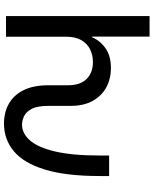

<svg xmlns="http://www.w3.org/2000/svg" viewBox="77 -846 778 973"><g transform="rotate(90 466.5 -359.0)"><path d="M605.5 10.3Q548.8 10.3 505.1 -14.4Q461.4 -39.1 436.5 -88.9Q411.6 -138.7 411.6 -214.8V-314.5Q411.6 -376 379.9 -408.2Q348.1 -440.4 293.5 -440.4Q258.3 -440.4 229 -425.8Q199.7 -411.1 182.6 -381.1Q165.5 -351.1 165.5 -304.2V0H61V-727.5H165V-435.5H168Q185.5 -477.1 224.4 -504.4Q263.2 -531.7 324.7 -531.7Q378.4 -531.7 421.6 -508.5Q464.8 -485.4 490.5 -439.7Q516.1 -394 516.1 -326.7V-214.8Q516.1 -159.2 531.2 -130.4Q546.4 -101.6 568.6 -91.3Q590.8 -81.1 611.3 -81.1Q654.8 -81.1 690.2 -120.4Q725.6 -159.7 746.6 -246.6Q767.6 -333.5 767.6 -476.1V-522.5H871.6V-476.1Q871.6 -303.7 838.6 -196.5Q805.7 -89.4 745.8 -39.6Q686 10.3 605.5 10.3Z"/></g></svg>

Font: Inter 28pt Medium
Style: Regular
Weight: 500
Designer: Rasmus Andersson
Foundry: rsms
Version: Version 4.001;git-66647c0bb